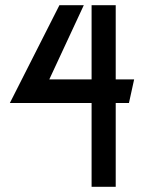

<svg xmlns="http://www.w3.org/2000/svg" viewBox="-20 -720 564 740"><path d="M333 0H426V-323H477L497 -414H426V-700H333V-414H170L303 -700H209L18 -323H333Z"/></svg>

Font: Advent Pro SemiBold
Style: Regular
Weight: 600
Designer: VivaRado, Andreas Kalpakidis
Foundry: VivaRado, Andreas Kalpakidis
Version: Version 3.000